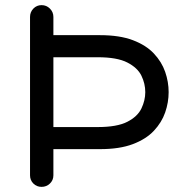

<svg xmlns="http://www.w3.org/2000/svg" viewBox="-20 -723 712 748"><path d="M142 5Q123 5 110 -8Q97 -21 97 -40V-657Q97 -676 110 -689.5Q123 -703 142 -703Q161 -703 174.5 -689.5Q188 -676 188 -657V-586H370Q446 -586 497.5 -566.5Q549 -547 579.5 -514.5Q610 -482 623.5 -443Q637 -404 637 -364Q637 -324 623.5 -285Q610 -246 579.5 -213.5Q549 -181 497.5 -161.5Q446 -142 370 -142H188V-40Q188 -21 174.5 -8Q161 5 142 5ZM188 -228H361Q436 -228 476 -248.5Q516 -269 531 -300.5Q546 -332 546 -364Q546 -397 531 -428Q516 -459 476 -479.5Q436 -500 361 -500H188Z"/></svg>

Font: Varela Round
Style: Regular
Weight: 400
Designer: Joe Prince, Avraham Cornfeld
Foundry: Joe Prince, Avraham Cornfeld
Version: Version 3.010; ttfautohint (v1.8.4.7-5d5b)